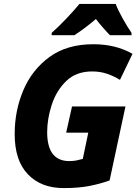

<svg xmlns="http://www.w3.org/2000/svg" viewBox="-20 -951 700 981"><path d="M305 10Q382 10 437.5 -1Q493 -12 540 -29L621 -407H348L318 -273H431L403 -139Q384 -134 369.5 -131Q355 -128 334 -128Q221 -128 221 -276Q221 -344 244.5 -416Q268 -488 318.5 -537Q369 -586 451 -586Q492 -586 527 -574Q562 -562 593 -543L657 -676Q571 -725 457 -725Q322 -725 233 -660Q144 -595 99.5 -490.5Q55 -386 55 -266Q55 -131 122.5 -60.5Q190 10 305 10ZM244 -771H360Q418 -809 470 -854Q484 -835 505.5 -810.5Q527 -786 542 -771H652V-783Q632 -812 608 -854.5Q584 -897 571 -931H386Q359 -898 317.5 -854.5Q276 -811 244 -783Z"/></svg>

Font: Noto Sans Display Extra
Style: Italic
Weight: 800
Italic angle: -12°
Designer: Monotype Design Team
Foundry: Monotype Imaging Inc.
Version: Version 1.900